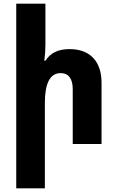

<svg xmlns="http://www.w3.org/2000/svg" viewBox="-20 -780 635 1040"><path d="M226 -760H68V240H223V-222C223 -329 251 -384 309 -384C351 -384 374 -354 374 -297V0H530V-332C530 -450 465 -514 357 -514C291 -514 252 -491 226 -451H220C224 -480 226 -511 226 -540Z"/></svg>

Font: Noto Sans Armenian SemiCondensed Extra
Style: Regular
Weight: 800
Width: 4
Designer: Monotype Design Team
Foundry: Monotype Imaging Inc.
Version: Version 1.901